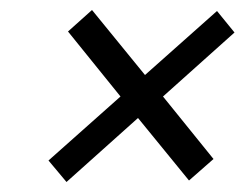

<svg xmlns="http://www.w3.org/2000/svg" viewBox="-20 -513 502 384"><path d="M449 -448 414 -491 270 -363 164 -493 116 -450 221 -320 77 -192 113 -149 256 -277 358 -152 407 -195 306 -320Z"/></svg>

Font: Arthouse Owned
Style: Italic
Weight: 400
Italic angle: -10°
Designer: Jeremy Tribby
Foundry: Tribby Type
Version: Version 1.000;PS 001.000;hotconv 1.0.88;makeotf.lib2.5.64775